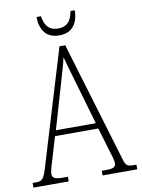

<svg xmlns="http://www.w3.org/2000/svg" viewBox="-98 -953 751 1018"><g transform="rotate(-10 277.5 -444.0)"><path d="M274 -771C343 -771 376 -817 377 -888H354C344 -829 317 -808 274 -808C230 -808 204 -830 195 -888H171C172 -816 205 -771 274 -771ZM-2 0H188V-25H159C115 -25 104 -35 104 -55C104 -72 117 -113 124 -135L158 -249H391L428 -125C435 -103 446 -69 446 -55C446 -34 437 -25 394 -25H370V0H557V-25H546C509 -25 500 -30 490 -65L295 -714H264L78 -99C59 -35 51 -25 15 -25H-2ZM168 -279 234 -505C249 -559 268 -618 275 -653C285 -616 301 -560 321 -492L383 -279Z"/></g></svg>

Font: Noto Serif Georgian Condensed ExtraLight
Style: Regular
Weight: 200
Width: 3
Designer: Monotype Design Team, Akaki Razmadze
Foundry: Google LLC
Version: Version 2.003